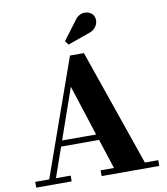

<svg xmlns="http://www.w3.org/2000/svg" viewBox="-104 -1095 1029 1181"><g transform="rotate(-10 410.0 -504.0)"><path d="M506.5 -879C560.5 -893 580.5 -948 557 -983.5C537 -1013.5 477 -1023 443 -972L356 -856L374.5 -832ZM25.5 -36V0H247V-36H155L220 -222H457L517.5 -36H434V0H794V-36H710.5L458 -764H371L113 -36ZM343 -574 445 -258H232.5Z"/></g></svg>

Font: Bodoni* 06
Style: Bold
Weight: 700
Version: Version 2.2